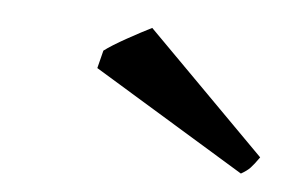

<svg xmlns="http://www.w3.org/2000/svg" viewBox="-29 -713 370 247"><g transform="rotate(5 156.0 -589.5)"><path d="M312 -523.9Q305.2 -514.2 301 -509.8Q296.9 -505.4 289.1 -501L93.3 -620.1L99.1 -643.1Q103.5 -646.5 111.3 -651.4Q119.1 -656.2 127.9 -661.1Q136.7 -666 145 -670.4Q153.3 -674.8 159.2 -677.7L312 -523.9Z"/></g></svg>

Font: GentiumAlt
Style: Italic
Weight: 400
Italic angle: -7°
Designer: J. Victor Gaultney
Version: Version 1.02; 2005; OFL release